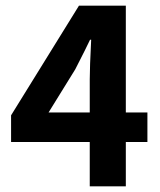

<svg xmlns="http://www.w3.org/2000/svg" viewBox="-20 -656 563 676"><path d="M499 -260V-156H423V0H296V-156H19V-250L258 -636H423V-260ZM151 -260H296V-377Q296 -418 301 -516H297Q285 -490 245 -412Z"/></svg>

Font: Assistant
Style: Bold
Weight: 700
Designer: Hebrew By Ben Nathan, Latin by Paul Hunt
Version: Version 2.001;PS 002.001;hotconv 1.0.88;makeotf.lib2.5.64775